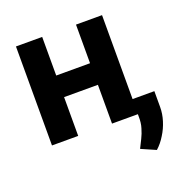

<svg xmlns="http://www.w3.org/2000/svg" viewBox="-134 -667 956 995"><g transform="rotate(-20 344.0 -169.0)"><path d="M440.4 -333Q440.4 -303.7 440.4 -213.9Q369.1 -213.9 155.3 -213.9Q155.3 -244.1 155.3 -333Q226.6 -333 440.4 -333ZM205.1 -545.9Q205.1 -409.2 205.1 0Q168.9 0 60.5 0Q60.5 -136.7 60.5 -545.9Q96.7 -545.9 205.1 -545.9ZM535.2 -545.9Q535.2 -409.2 535.2 0Q499 0 391.6 0Q391.6 -136.7 391.6 -545.9Q426.8 -545.9 535.2 -545.9ZM655.3 -83Q655.3 -61.5 655.3 2Q655.3 2.9 655.3 3.9Q655.3 42 643.6 79.1Q631.8 117.2 611.3 149.4Q590.8 183.6 563.5 208Q537.1 196.3 483.4 172.9Q495.1 149.4 506.8 126Q518.6 102.5 526.4 75.2Q535.2 47.9 534.2 10.7Q534.2 -20.5 534.2 -83Q564.5 -83 655.3 -83Z"/></g></svg>

Font: DeepSea
Style: Bold
Weight: 700
Designer: Stem
Version: Version 3.019;git-0a5106e0b